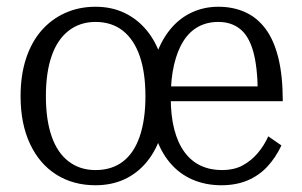

<svg xmlns="http://www.w3.org/2000/svg" viewBox="-20 -539 895 569"><path d="M486 -250Q486 -196 496.5 -155.5Q507 -115 527 -88Q547 -61 575 -48Q603 -35 637 -35Q674 -35 699.5 -49Q725 -63 744 -85.5Q763 -108 775 -135L814 -108Q797 -72 772.5 -45.5Q748 -19 714 -4.5Q680 10 636 10Q589 10 550 -7Q511 -24 483 -57.5Q455 -91 439.5 -140Q424 -189 424 -252Q424 -316 439.5 -365.5Q455 -415 482.5 -449.5Q510 -484 547 -501.5Q584 -519 627 -519Q671 -519 706.5 -503Q742 -487 767 -453.5Q792 -420 805 -367Q818 -314 818 -239H463L462 -283H766L744 -267Q743 -343 730 -388Q717 -433 691 -453.5Q665 -474 627 -474Q594 -474 568 -460Q542 -446 524 -418Q506 -390 496 -348Q486 -306 486 -250ZM474 -254Q474 -193 459 -144Q444 -95 416 -60.5Q388 -26 349.5 -8Q311 10 263 10Q197 10 147 -21.5Q97 -53 69 -112.5Q41 -172 41 -254Q41 -316 57 -365Q73 -414 102.5 -448Q132 -482 173 -500.5Q214 -519 263 -519Q311 -519 349.5 -500.5Q388 -482 416 -447.5Q444 -413 459 -364Q474 -315 474 -254ZM116 -254Q116 -184 133 -135Q150 -86 183.5 -60.5Q217 -35 263 -35Q311 -35 344 -60Q377 -85 394 -134.5Q411 -184 411 -254Q411 -324 394 -373Q377 -422 344 -448Q311 -474 263 -474Q217 -474 183.5 -448Q150 -422 133 -373Q116 -324 116 -254Z"/></svg>

Font: Roboto Serif 28pt Condensed Light
Style: Regular
Weight: 300
Width: 3
Designer: Greg Gazdowicz
Foundry: Commercial Type
Version: Version 1.008